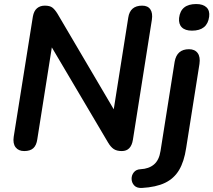

<svg xmlns="http://www.w3.org/2000/svg" viewBox="-20 -741 1058 952"><path d="M100 8Q72 8 57.5 -10.5Q43 -29 48 -63L143 -659Q148 -687 163.5 -700Q179 -713 202 -713Q227 -713 239.5 -703.5Q252 -694 265 -673L544 -199L616 -654Q625 -713 685 -713Q713 -713 725.5 -694.5Q738 -676 733 -643L639 -48Q630 8 584 8Q559 8 544 -2Q529 -12 516 -34L237 -506L165 -51Q161 -21 145.5 -6.5Q130 8 100 8ZM932 -589Q898 -589 881.5 -605.5Q865 -622 868 -652Q876 -721 953 -721Q987 -721 1004 -704.5Q1021 -688 1017 -658Q1008 -589 932 -589ZM683 191Q658 192 645.5 178.5Q633 165 632.5 146.5Q632 128 643.5 113.5Q655 99 677 98Q718 96 743.5 74.5Q769 53 776 7L846 -435Q857 -497 917 -497Q946 -497 960 -478Q974 -459 969 -424L903 -7Q893 60 868 102Q843 144 798.5 165.5Q754 187 683 191Z"/></svg>

Font: Nunito
Style: Bold Italic
Weight: 700
Italic angle: -9°
Designer: Vernon Adams
Foundry: Vernon Adams
Version: Version 3.601; ttfautohint (v1.8.2.53-6de2)